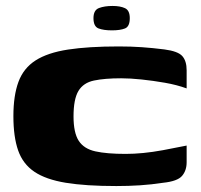

<svg xmlns="http://www.w3.org/2000/svg" viewBox="-20 -620 676 645"><path d="M25 -230Q25 -299 42 -345Q59 -391 99.5 -417Q140 -443 208.5 -453.5Q277 -464 379 -464Q420 -464 456 -461.5Q492 -459 532 -454Q578 -448 592.5 -431.5Q607 -415 607 -384V-323Q574 -335 534 -342Q494 -349 455.5 -353Q417 -357 387 -357Q332 -357 296 -349.5Q260 -342 243.5 -314.5Q227 -287 227 -229Q227 -174 244.5 -147Q262 -120 300.5 -111.5Q339 -103 402 -103Q430 -103 461 -106Q492 -109 527.5 -115.5Q563 -122 607 -131V-75Q607 -47 591.5 -29Q576 -11 528 -6Q489 0 450.5 2.5Q412 5 371 5Q268 5 201 -6Q134 -17 95.5 -43Q57 -69 41 -114.5Q25 -160 25 -230ZM356 -518Q328 -518 311 -524.5Q294 -531 294 -559Q294 -586 312.5 -593Q331 -600 358 -600Q384 -600 400 -592.5Q416 -585 416 -559Q416 -531 400 -524.5Q384 -518 356 -518Z"/></svg>

Font: Genos Thin ExtraBold
Style: Regular
Weight: 800
Version: Version 1.010